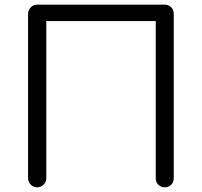

<svg xmlns="http://www.w3.org/2000/svg" viewBox="-20 -801 863 821"><path d="M139 0Q123 0 111.5 -11.5Q100 -23 100 -39V-742Q100 -758 111.5 -769.5Q123 -781 139 -781H685Q701 -781 712 -770Q723 -759 723 -742V-39Q723 -22 712 -11Q701 0 685 0Q668 0 657 -11Q646 -22 646 -39V-711H178V-39Q178 -23 166.5 -11.5Q155 0 139 0Z"/></svg>

Font: Comfortaa
Style: Regular
Weight: 400
Designer: Johan Aakerlund
Foundry: Johan Aakerlund
Version: Version 3.104; ttfautohint (v1.8.1.43-b0c9)